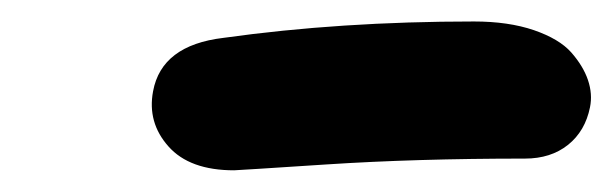

<svg xmlns="http://www.w3.org/2000/svg" viewBox="-20 -760 565 177"><path d="M195.8 -603Q154.8 -603 135.3 -625Q115.7 -647 121.1 -675.8Q128.9 -718.3 186 -725.1Q293.9 -740.2 417 -740.2Q448.7 -740.2 472.2 -732.2Q495.6 -724.1 506.6 -711.7Q517.6 -699.2 522 -686.3Q526.4 -673.3 523.9 -661.1Q519.5 -639.2 503.7 -626.5Q487.8 -613.8 463.9 -613.8Q363.3 -613.8 280.8 -608.4Q198.2 -603 195.8 -603Z"/></svg>

Font: Shantell Sans Normal
Style: Italic
Weight: 600
Italic angle: -11.31°
Designer: Stephen Nixon, Anya Danilova, Shantell Martin
Foundry: Arrow Type
Version: Version 1.006;[559af2be0]